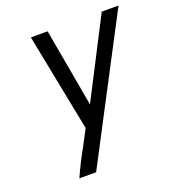

<svg xmlns="http://www.w3.org/2000/svg" viewBox="-133 -841 866 947"><g transform="rotate(-20 300.0 -367.5)"><path d="M122 0Q139 -38 158 -75.5Q177 -113 198 -150L236 -223L135 -735H223L296 -325L507 -735H595L210 0Z"/></g></svg>

Font: Iosevka Custom Oblique
Style: Regular
Weight: 400
Italic angle: -9°
Designer: Belleve Invis
Foundry: Belleve Invis
Version: Version 27.0.1